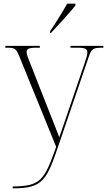

<svg xmlns="http://www.w3.org/2000/svg" viewBox="-20 -786 591 1046"><path d="M253 -616V-606H257C299 -650 363 -721 391 -756V-766H346C321 -721 281 -657 253 -616ZM49 230V240H52C218 240 235 194 305 -12L462 -472C479 -522 487 -526 538 -526H543V-536H364V-526H405C447 -526 456 -517 456 -500C456 -487 448 -462 438 -433L351 -178C333 -123 317 -80 303 -38C287 -82 249 -174 226 -234L152 -422C133 -470 125 -488 125 -501C125 -518 134 -526 174 -526H197V-536H9V-526H15C62 -526 67 -523 86 -477L286 14C221 198 201 228 49 230Z"/></svg>

Font: Noto Serif Display ExtraLight
Style: Regular
Weight: 200
Designer: Monotype Design Team
Foundry: Monotype Imaging Inc.
Version: Version 2.009